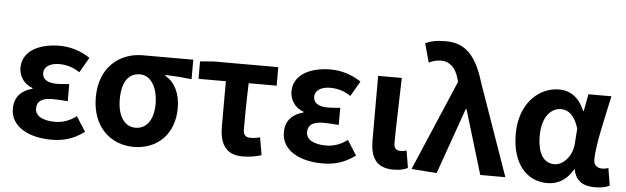

<svg xmlns="http://www.w3.org/2000/svg" viewBox="-50 -998 3902 1197"><g transform="rotate(5 1900.5 -399.0)"><path d="M299 14C371 14 434 -1 505 -53L446 -146C401 -111 353 -99 314 -99C232 -99 188 -127 188 -172C188 -218 220 -239 287 -239C317 -239 349 -236 381 -234V-341C355 -339 328 -336 305 -336C243 -336 213 -358 213 -396C213 -436 252 -460 309 -460C354 -460 398 -447 437 -420L492 -515C437 -552 369 -574 302 -574C179 -574 69 -525 69 -416C69 -369 97 -316 155 -297V-292C89 -275 44 -234 44 -158C44 -46 157 14 299 14Z M814 14C961 14 1068 -86 1068 -251C1068 -342 1033 -412 973 -445V-450C1033 -448 1076 -445 1138 -438V-560H821C683 -560 553 -467 553 -274C553 -88 671 14 814 14ZM816 -106C748 -106 703 -168 703 -274C703 -390 749 -440 816 -440C888 -440 928 -360 928 -265C928 -165 884 -106 816 -106Z M1497 14C1542 14 1582 6 1614 -4L1595 -114C1571 -108 1554 -106 1534 -106C1507 -106 1490 -118 1490 -157C1490 -236 1491 -339 1495 -444H1670V-560H1263L1181 -553V-444H1352V-164C1352 -55 1388 14 1497 14Z M1995 14C2067 14 2130 -1 2201 -53L2142 -146C2097 -111 2049 -99 2010 -99C1928 -99 1884 -127 1884 -172C1884 -218 1916 -239 1983 -239C2013 -239 2045 -236 2077 -234V-341C2051 -339 2024 -336 2001 -336C1939 -336 1909 -358 1909 -396C1909 -436 1948 -460 2005 -460C2050 -460 2094 -447 2133 -420L2188 -515C2133 -552 2065 -574 1998 -574C1875 -574 1765 -525 1765 -416C1765 -369 1793 -316 1851 -297V-292C1785 -275 1740 -234 1740 -158C1740 -46 1853 14 1995 14Z M2440 14C2484 14 2508 6 2530 -4L2512 -112C2500 -108 2487 -106 2478 -106C2448 -106 2433 -117 2433 -152C2433 -257 2440 -423 2443 -560H2295V-159C2295 -54 2329 14 2440 14Z M2711 12 2857 -401H2862L2983 0H3140L2938 -575C2889 -738 2821 -812 2697 -812C2634 -812 2603 -803 2569 -789L2602 -670C2626 -681 2646 -689 2680 -689C2731 -689 2772 -652 2790 -582L2794 -565L2553 0Z M3403 14C3471 14 3524 -19 3563 -85H3567C3581 -14 3627 14 3702 14C3744 14 3774 6 3793 -4L3775 -113C3762 -108 3749 -106 3738 -106C3706 -106 3683 -121 3683 -158C3683 -248 3726 -425 3755 -560H3611L3591 -453H3587C3552 -539 3493 -574 3428 -574C3298 -574 3181 -463 3181 -275C3181 -93 3270 14 3403 14ZM3437 -107C3372 -107 3331 -162 3331 -277C3331 -398 3390 -453 3449 -453C3496 -453 3535 -422 3560 -341L3553 -242C3547 -168 3493 -107 3437 -107Z"/></g></svg>

Font: Source Han Sans SC Bold
Style: Regular
Weight: 700
Designer: Ryoko NISHIZUKA (kana & ideographs); Paul D. Hunt (Latin, Greek & Cyrillic); Wenlong ZHANG (bopomofo); Sandoll Communica
Foundry: Adobe Systems Incorporated
Version: Version 1.001;PS 1.001;hotconv 1.0.78;makeotf.lib2.5.61930